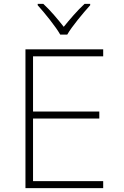

<svg xmlns="http://www.w3.org/2000/svg" viewBox="-20 -968 640 988"><path d="M290 -790H326C350 -832 407 -900 444 -941V-948H415C378 -914 338 -867 308 -830C279 -867 240 -914 203 -948H174V-941C211 -900 266 -832 290 -790ZM111 0H511V-36H150V-358H491V-394H150V-678H511V-714H111Z"/></svg>

Font: Noto Sans Mono ExtraLight
Style: Regular
Weight: 200
Designer: Monotype Design Team
Foundry: Monotype Imaging Inc.
Version: Version 2.014